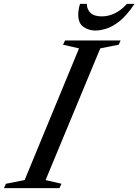

<svg xmlns="http://www.w3.org/2000/svg" viewBox="-86 -970 713 990"><path d="M-65.5 0 -55.5 -22.5 41 -41.5 321.5 -720.5 239 -739.5 249.5 -761.5H536L526 -739.5L431 -720.5L149 -41.5L231 -22.5L220.5 0ZM406 -812.5Q372 -812.5 344.8 -831Q317.5 -849.5 317.5 -894.5Q317.5 -906.5 319.5 -920Q321.5 -933.5 326.5 -950H361.5Q362.5 -919.5 381.8 -902.5Q401 -885.5 439.5 -885.5Q472 -885.5 504.8 -900.8Q537.5 -916 568.5 -950H607.5Q567 -889 528.8 -859.5Q490.5 -830 459 -821.2Q427.5 -812.5 406 -812.5Z"/></svg>

Font: Libre Caslon Text
Style: Italic
Weight: 400
Italic angle: -22.583°
Designer: Pablo Impallari, Rodrigo Fuenzalida, Katja Schimmel
Foundry: Pablo Impallari, Rodrigo Fuenzalida
Version: Version 2.000